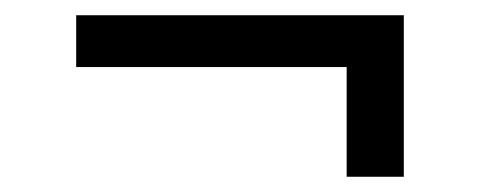

<svg xmlns="http://www.w3.org/2000/svg" viewBox="-20 -390 630 252"><path d="M80 -302V-370H510V-158H435V-302Z"/></svg>

Font: Aleo
Style: Regular
Weight: 400
Designer: Alessio Laiso
Foundry: Alessio Laiso
Version: Version 2.001; ttfautohint (v1.8.4.7-5d5b);gftools[0.9.29]